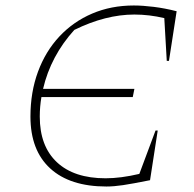

<svg xmlns="http://www.w3.org/2000/svg" viewBox="-20 -673 707 700"><path d="M368 7Q235 7 163 -59Q91 -125 91 -248Q91 -337 118.5 -411.5Q146 -486 196.5 -540Q247 -594 316 -623.5Q385 -653 468 -653Q500 -653 540.5 -648Q581 -643 624 -632L596 -451H588L579 -607Q524 -620 470 -620Q365 -620 251 -564Q165 -469 137 -349H470L464 -319H131Q125 -284 125 -248Q125 -140 187.5 -81.5Q250 -23 365 -23Q420 -23 488 -39L547 -197H555L527 -16Q462 -3 428.5 2Q395 7 368 7Z"/></svg>

Font: Piazzolla Thin
Style: Italic
Weight: 100
Italic angle: -11.3°
Designer: Juan Pablo del Peral
Foundry: Huerta Tipografica
Version: Version 1.330